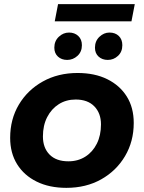

<svg xmlns="http://www.w3.org/2000/svg" viewBox="-20 -898 694 926"><path d="M300 8Q218 8 157 -22Q96 -52 62.5 -106Q29 -160 29 -233Q29 -323 71 -393.5Q113 -464 186.5 -505Q260 -546 354 -546Q437 -546 497.5 -516Q558 -486 591.5 -432.5Q625 -379 625 -305Q625 -216 583 -145Q541 -74 468 -33Q395 8 300 8ZM310 -120Q356 -120 391.5 -142.5Q427 -165 447 -205Q467 -245 467 -298Q467 -352 435 -385Q403 -418 345 -418Q299 -418 263.5 -395.5Q228 -373 207.5 -333Q187 -293 187 -240Q187 -185 219 -152.5Q251 -120 310 -120ZM500 -609Q473 -609 455.5 -625Q438 -641 438 -668Q438 -700 459.5 -720.5Q481 -741 508 -741Q536 -741 553 -724.5Q570 -708 570 -680Q570 -648 549 -628.5Q528 -609 500 -609ZM304 -609Q277 -609 259.5 -625Q242 -641 242 -668Q242 -700 263.5 -720.5Q285 -741 313 -741Q340 -741 357.5 -724.5Q375 -708 375 -680Q375 -648 353.5 -628.5Q332 -609 304 -609ZM244 -795 260 -878H630L614 -795Z"/></svg>

Font: Montserrat Thin
Style: Bold Italic
Weight: 700
Italic angle: -11.3°
Version: Version 9.000